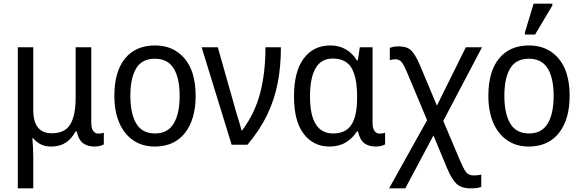

<svg xmlns="http://www.w3.org/2000/svg" viewBox="-20 -796 3202 1056"><path d="M78 240V-536H163V-191Q163 -63 265 -63Q337 -63 366.5 -112Q396 -161 396 -257V-536H482V-122Q482 -90 493 -75.5Q504 -61 521 -61Q529 -61 537.5 -62.5Q546 -64 551 -66V-2Q544 3 529 6.5Q514 10 500 10Q461 10 436.5 -8.5Q412 -27 402 -73H396Q374 -33 341.5 -11.5Q309 10 262 10Q228 10 203.5 -2.5Q179 -15 162 -36H158Q160 -15 161.5 13Q163 41 163 74V240Z M1056 -269Q1056 -139 997 -64.5Q938 10 831 10Q764 10 714 -23.5Q664 -57 636.5 -119.5Q609 -182 609 -269Q609 -402 667.5 -474Q726 -546 833 -546Q934 -546 995 -474.5Q1056 -403 1056 -269ZM697 -269Q697 -171 729.5 -116.5Q762 -62 833 -62Q902 -62 935 -116Q968 -170 968 -269Q968 -367 935 -420Q902 -473 832 -473Q761 -473 729 -420Q697 -367 697 -269Z M1254 0 1089 -536H1178L1264 -232Q1270 -208 1279 -179Q1288 -150 1296 -123.5Q1304 -97 1308 -79H1312Q1382 -173 1411 -284.5Q1440 -396 1440 -536H1525Q1525 -431 1507.5 -340Q1490 -249 1450 -165.5Q1410 -82 1341 0Z M1792 10Q1704 10 1650.5 -59.5Q1597 -129 1597 -266Q1597 -403 1650.5 -474.5Q1704 -546 1797 -546Q1845 -546 1882 -524.5Q1919 -503 1943 -464H1948L1959 -536H2029V-122Q2029 -90 2040 -75.5Q2051 -61 2068 -61Q2076 -61 2084.5 -62.5Q2093 -64 2098 -66V-2Q2091 3 2076 6.5Q2061 10 2047 10Q2008 10 1983.5 -8.5Q1959 -27 1949 -73H1943Q1919 -35 1881.5 -12.5Q1844 10 1792 10ZM1812 -62Q1881 -62 1912.5 -109.5Q1944 -157 1944 -257V-267Q1944 -370 1913.5 -422Q1883 -474 1810 -474Q1746 -474 1715.5 -420.5Q1685 -367 1685 -265Q1685 -62 1812 -62Z M2120 240 2329 -135 2220 -395Q2205 -432 2191.5 -451Q2178 -470 2156 -470Q2137 -470 2124 -465V-533Q2133 -536 2144 -538.5Q2155 -541 2173 -541Q2218 -541 2241 -519Q2264 -497 2289 -439L2383 -215L2542 -536H2631L2418 -131L2509 84Q2528 129 2542 149Q2556 169 2587 169Q2599 169 2609 167.5Q2619 166 2627 164V232Q2616 236 2602.5 238Q2589 240 2570 240Q2517 240 2490.5 214.5Q2464 189 2439 129L2364 -51L2209 240Z M3113 -269Q3113 -139 3054 -64.5Q2995 10 2888 10Q2821 10 2771 -23.5Q2721 -57 2693.5 -119.5Q2666 -182 2666 -269Q2666 -402 2724.5 -474Q2783 -546 2890 -546Q2991 -546 3052 -474.5Q3113 -403 3113 -269ZM2754 -269Q2754 -171 2786.5 -116.5Q2819 -62 2890 -62Q2959 -62 2992 -116Q3025 -170 3025 -269Q3025 -367 2992 -420Q2959 -473 2889 -473Q2818 -473 2786 -420Q2754 -367 2754 -269ZM2867 -606V-618L2915 -776H3018V-766L2923 -606Z"/></svg>

Font: Noto Sans SemiCondensed
Style: Regular
Weight: 400
Width: 4
Designer: Monotype Design Team
Foundry: Monotype Imaging Inc.
Version: Version 2.013; ttfautohint (v1.8.4.7-5d5b)